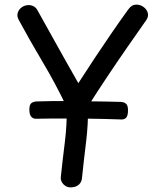

<svg xmlns="http://www.w3.org/2000/svg" viewBox="-20 -800 696 831"><path d="M503 -283Q474 -284 437.5 -285Q401 -286 360.5 -286.5Q320 -287 279.5 -287Q239 -287 202.5 -287Q166 -287 137 -286Q125 -285 116 -294Q107 -303 107 -326Q107 -348 117 -354.5Q127 -361 140 -361Q169 -362 205.5 -362.5Q242 -363 282 -362.5Q322 -362 362 -361.5Q402 -361 438 -360.5Q474 -360 503 -359Q518 -358 526 -350.5Q534 -343 534 -323Q534 -299 526 -290.5Q518 -282 503 -283ZM61 -714Q52 -731 57 -745.5Q62 -760 75 -769Q88 -778 104 -778Q116 -778 126 -772.5Q136 -767 142 -756Q156 -731 176.5 -694Q197 -657 220.5 -615Q244 -573 265 -535.5Q286 -498 301 -472Q316 -446 319 -440Q357 -499 393.5 -554Q430 -609 465.5 -660.5Q501 -712 535 -759Q543 -770 551.5 -775Q560 -780 570 -780Q587 -780 601 -770Q615 -760 619.5 -744.5Q624 -729 613 -713Q573 -656 531 -595.5Q489 -535 446.5 -471.5Q404 -408 361 -340Q362 -262 352.5 -185Q343 -108 335 -31Q334 -13 322 -1.5Q310 10 288 11Q269 12 255.5 -1.5Q242 -15 243 -32Q251 -108 260.5 -183.5Q270 -259 269 -336Q221 -437 165 -531Q109 -625 61 -714Z"/></svg>

Font: Playpen Sans
Style: Regular
Weight: 400
Designer: Laura Meseguer, Veronika Burian, José Scaglione, Kostas Bartsokas, Vera Evstafieva, Tom Grace, Yorlmar Campos
Foundry: TypeTogether
Version: Version 2.000